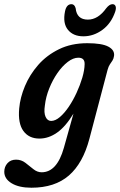

<svg xmlns="http://www.w3.org/2000/svg" viewBox="-76 -655 575 920"><path d="M352.5 9.5Q321.5 127.5 254 186Q186.5 244.5 74.5 244.5Q15 244.5 -20.2 223.2Q-55.5 202 -55.5 168Q-55.5 144 -40.2 127Q-25 110 1 110Q26 110 45.8 125.2Q65.5 140.5 84 155.5Q102.5 170.5 123.5 170.5Q197 170.5 230 53.5L276 -110.5Q238.5 -48.5 197.8 -19.8Q157 9 113 9Q62.5 9 36 -27.5Q9.5 -64 16 -135.5Q20.5 -187.5 43.5 -242.5Q66.5 -297.5 107.2 -344Q148 -390.5 206.8 -419.2Q265.5 -448 342 -448Q412.5 -448 443.2 -431.5Q474 -415 470.5 -387.5Q468.5 -373.5 462.8 -364.8Q457 -356 450.5 -346.5Q444 -337 439.5 -320.5ZM139 -149.5Q133.5 -114.5 142.5 -95Q151.5 -75.5 169 -75.5Q189 -75.5 211 -94.2Q233 -113 253.8 -143.8Q274.5 -174.5 291.2 -211Q308 -247.5 318.5 -283.2Q329 -319 329.5 -347.5Q330.5 -378.5 299.5 -378.5Q275 -378.5 248.8 -358.5Q222.5 -338.5 199.2 -305Q176 -271.5 159.8 -231Q143.5 -190.5 139 -149.5ZM345 -561Q394 -561 433 -615.5Q448.5 -635 463 -635Q474 -635 477.8 -625.2Q481.5 -615.5 476 -599Q457 -543 414.8 -512Q372.5 -481 323.5 -481Q275 -481 249.5 -512.2Q224 -543.5 235.5 -600.5Q242.5 -635 266.5 -635Q281 -635 286.5 -615.5Q292 -561 345 -561Z"/></svg>

Font: Fraunces 144pt SuperSoft SemiBold
Style: Italic
Weight: 600
Italic angle: -16°
Version: Version 1.000;[b76b70a41]